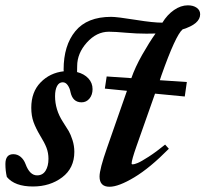

<svg xmlns="http://www.w3.org/2000/svg" viewBox="-39 -693 775 725"><path d="M85.4 11.2Q16.6 11.2 -13.2 -24.9Q-18.6 -48.3 -18.6 -73.7Q-18.6 -110.8 11.2 -110.8Q26.9 -110.8 39.1 -100.6Q51.3 -90.3 57.6 -73.2Q73.2 -30.8 101.1 -30.8Q122.1 -30.8 133.1 -48.3Q144 -65.9 144 -93.3Q144 -115.7 136.5 -135.3Q128.9 -154.8 112.8 -180.7Q96.2 -208.5 87.6 -232.2Q79.1 -255.9 79.1 -286.1Q79.1 -345.7 114.3 -381.8Q149.4 -418 201.7 -423.8Q201.2 -426.3 201.2 -430.2Q201.2 -521.5 245.6 -575.4Q290 -629.4 380.9 -629.4Q402.8 -629.4 475.6 -617.7Q539.1 -607.4 574.2 -607.4Q592.3 -637.2 617.9 -655Q643.6 -672.9 670.4 -672.9Q690.9 -672.9 703.9 -663.6Q716.8 -654.3 716.8 -639.2Q716.8 -602.5 650.4 -582Q624 -559.6 570.3 -407.7L564.5 -390.1L666.5 -383.3L658.7 -328.6L546.4 -339.4L476.1 -140.1Q458 -88.4 458 -75.7Q458 -72.3 461.9 -72.3Q467.8 -72.3 481 -77.6Q494.1 -83 522.2 -101.1Q550.3 -119.1 584.5 -147L598.6 -131.3Q526.9 -58.6 467.8 -23.2Q408.7 12.2 374.5 12.2Q336.9 12.2 336.9 -26.4Q336.9 -54.2 365.2 -134.8L440.4 -350.1L356.9 -358.4L363.8 -404.3L457 -397.9Q471.2 -439 498 -486.3Q524.9 -533.7 548.3 -566.4Q540 -565.9 513.7 -565.9Q476.1 -565.9 438.5 -569.3Q395.5 -573.2 372.1 -573.2Q325.7 -573.2 289.1 -532.5Q252.4 -491.7 252.4 -443.4Q252 -436 252 -420.9Q278.8 -414.1 294.7 -397Q310.5 -379.9 310.5 -356.4Q310.5 -335 298.8 -320.8Q287.1 -306.6 269 -306.6Q235.4 -306.6 227.1 -345.7Q224.6 -359.9 216.8 -371.1Q209 -382.3 197.8 -382.3Q184.1 -382.3 176.5 -368.2Q168.9 -354 168.9 -329.6Q168.9 -278.8 198.2 -233.4Q212.9 -210.9 220.5 -198Q228 -185.1 234.9 -163.6Q241.7 -142.1 241.7 -119.6Q241.7 -58.1 195.8 -23.4Q149.9 11.2 85.4 11.2Z"/></svg>

Font: Elstob 18pt
Style: Bold Italic
Weight: 700
Italic angle: -20°
Designer: Peter S. Baker
Version: Version 1.015